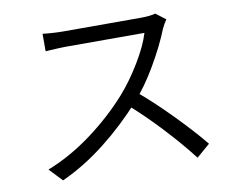

<svg xmlns="http://www.w3.org/2000/svg" viewBox="-79 -810 1158 941"><g transform="rotate(-10 500.0 -340.0)"><path d="M773.6 -626Q741.4 -545 687.3 -452.4Q633.2 -359.8 574.6 -295Q485.4 -195.6 380.4 -113.1Q275.4 -30.6 162.4 21L101.2 -43.6Q216 -88.8 323 -168.2Q430 -247.6 513.4 -341.4Q566.2 -401.2 614.2 -480.7Q662.2 -560.2 680.6 -621.8H288Q265.4 -621.8 205.8 -618.2L188 -617V-704.2Q203.2 -702 234.9 -699.9Q266.6 -697.8 288 -697.8H675.6Q698 -697.8 717.8 -699.9Q737.6 -702 749.2 -705.6L797.8 -668.6Q792 -660.4 785.2 -648.5Q778.4 -636.6 773.6 -626ZM897.8 -31.8 830.8 26Q774.4 -48 693 -135.3Q611.6 -222.6 532.6 -291.6L587.6 -345.4Q665 -281.4 753.4 -191.1Q841.8 -100.8 897.8 -31.8Z"/></g></svg>

Font: 寒蝉端黑体 Light
Style: Regular
Weight: 300
Designer: ChillDuanSans {Warren2060}; 
Source Han Sans {Ryoko NISHIZUKA 西塚涼子 (kana, bopomofo & ideographs); Paul D. Hunt (Latin, G
Foundry: ChillType&Adobe
Version: Version 1.300;Glyphs 3.3 (3306)